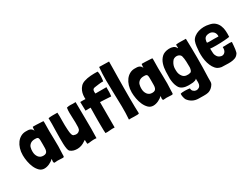

<svg xmlns="http://www.w3.org/2000/svg" viewBox="-65 -1417 3028 2307"><g transform="rotate(-30 1449.0 -263.0)"><path d="M341 -503Q338 -503 330 -503Q322 -503 314 -503.5Q306 -504 299.5 -503.5Q293 -503 293 -502Q293 -490 290.5 -478.5Q288 -467 289 -451Q282 -468 272 -477.5Q262 -487 249 -491.5Q236 -496 220.5 -496.5Q205 -497 187 -497Q152 -496 121 -478.5Q90 -461 67.5 -430.5Q45 -400 32 -358Q19 -316 19 -266Q19 -226 27.5 -179Q36 -132 54 -92Q72 -52 99.5 -25Q127 2 166 2Q201 2 237.5 -15Q274 -32 298 -56Q298 -46 296 -39Q294 -32 294 -21Q294 -13 296.5 -7Q299 -1 306 1Q317 1 327.5 -0.5Q338 -2 349 -2Q365 -2 381.5 -0.5Q398 1 414 1H426Q438 -1 438.5 -14Q439 -27 439 -40Q446 -147 442 -251.5Q438 -356 441 -464V-474Q441 -480 440.5 -486Q440 -492 439 -498Q407 -500 382.5 -501Q358 -502 341 -503ZM241 -363Q262 -363 272.5 -360Q283 -357 287.5 -346Q292 -335 292.5 -314.5Q293 -294 293 -259Q293 -231 292.5 -208.5Q292 -186 286.5 -170.5Q281 -155 268.5 -146.5Q256 -138 231 -138Q189 -138 165.5 -169.5Q142 -201 142 -246Q142 -259 143 -272.5Q144 -286 148 -299Q153 -324 176.5 -343.5Q200 -363 241 -363Z M759 -1Q759 2 767 2.5Q775 3 785 2Q795 1 805 -0.5Q815 -2 819 -2Q831 -3 839 -3.5Q847 -4 854 -4Q861 -4 869 -3.5Q877 -3 889 -2Q893 -134 890.5 -257Q888 -380 888 -503Q864 -501 848 -502Q832 -503 819 -503.5Q806 -504 793.5 -503Q781 -502 764 -497V-493Q759 -460 759.5 -427Q760 -394 761.5 -360.5Q763 -327 764 -293Q765 -259 763 -225Q761 -198 749 -184.5Q737 -171 722 -166.5Q707 -162 691.5 -164.5Q676 -167 668 -171Q667 -172 666 -172Q665 -172 664 -173Q656 -179 651.5 -190Q647 -201 644.5 -215Q642 -229 641 -243.5Q640 -258 639 -270Q637 -297 636.5 -328Q636 -359 636.5 -390Q637 -421 637 -450Q637 -479 635 -502Q600 -502 572.5 -502.5Q545 -503 510 -498Q512 -464 511 -419Q510 -374 509 -325.5Q508 -277 507.5 -229.5Q507 -182 508.5 -142Q510 -102 515.5 -73.5Q521 -45 531 -36Q552 -18 578 -11Q604 -4 631.5 -5Q659 -6 685 -15Q711 -24 732 -39Q737 -43 744.5 -47Q752 -51 757 -54Q758 -40 757.5 -29Q757 -18 759 -1Z M1142 -356Q1173 -355 1207.5 -353Q1242 -351 1293 -348Q1295 -367 1296 -378Q1297 -389 1297.5 -396Q1298 -403 1298 -409.5Q1298 -416 1298 -427Q1299 -441 1298 -451.5Q1297 -462 1299 -473H1146Q1141 -498 1146.5 -517.5Q1152 -537 1175 -541Q1189 -543 1206 -545.5Q1223 -548 1240 -550Q1257 -552 1272.5 -553Q1288 -554 1300 -553Q1302 -567 1304 -584Q1306 -601 1307 -619Q1308 -637 1306.5 -655Q1305 -673 1300 -688Q1253 -690 1203.5 -686.5Q1154 -683 1112 -669Q1078 -658 1057 -635.5Q1036 -613 1024.5 -585.5Q1013 -558 1010 -529Q1007 -500 1009 -475Q993 -476 975.5 -476Q958 -476 937 -476L940 -354Q960 -355 977.5 -355Q995 -355 1011 -355Q1011 -340 1010.5 -312Q1010 -284 1009.5 -248.5Q1009 -213 1009 -175Q1009 -137 1009.5 -102.5Q1010 -68 1010.5 -40.5Q1011 -13 1013 -1Q1026 1 1041.5 0Q1057 -1 1074 -2.5Q1091 -4 1108 -5Q1125 -6 1142 -4V-138Z M1338 0Q1345 -2 1366 -1Q1387 0 1410.5 0.5Q1434 1 1454 0.5Q1474 0 1479 -6Q1477 -46 1476 -103.5Q1475 -161 1475 -227Q1475 -293 1475.5 -364Q1476 -435 1477 -501Q1478 -567 1479 -625Q1480 -683 1480 -724L1344 -727Q1335 -636 1335.5 -545Q1336 -454 1339 -363Q1342 -272 1343.5 -181Q1345 -90 1338 0Z M1852 -503Q1849 -503 1841 -503Q1833 -503 1825 -503.5Q1817 -504 1810.5 -503.5Q1804 -503 1804 -502Q1804 -490 1801.5 -478.5Q1799 -467 1800 -451Q1793 -468 1783 -477.5Q1773 -487 1760 -491.5Q1747 -496 1731.5 -496.5Q1716 -497 1698 -497Q1663 -496 1632 -478.5Q1601 -461 1578.5 -430.5Q1556 -400 1543 -358Q1530 -316 1530 -266Q1530 -226 1538.5 -179Q1547 -132 1565 -92Q1583 -52 1610.5 -25Q1638 2 1677 2Q1712 2 1748.5 -15Q1785 -32 1809 -56Q1809 -46 1807 -39Q1805 -32 1805 -21Q1805 -13 1807.5 -7Q1810 -1 1817 1Q1828 1 1838.5 -0.5Q1849 -2 1860 -2Q1876 -2 1892.5 -0.5Q1909 1 1925 1H1937Q1949 -1 1949.5 -14Q1950 -27 1950 -40Q1957 -147 1953 -251.5Q1949 -356 1952 -464V-474Q1952 -480 1951.5 -486Q1951 -492 1950 -498Q1918 -500 1893.5 -501Q1869 -502 1852 -503ZM1752 -363Q1773 -363 1783.5 -360Q1794 -357 1798.5 -346Q1803 -335 1803.5 -314.5Q1804 -294 1804 -259Q1804 -231 1803.5 -208.5Q1803 -186 1797.5 -170.5Q1792 -155 1779.5 -146.5Q1767 -138 1742 -138Q1700 -138 1676.5 -169.5Q1653 -201 1653 -246Q1653 -259 1654 -272.5Q1655 -286 1659 -299Q1664 -324 1687.5 -343.5Q1711 -363 1752 -363Z M2124 -276Q2128 -299 2138.5 -319.5Q2149 -340 2164 -357Q2176 -367 2191.5 -371.5Q2207 -376 2223 -374Q2239 -372 2252.5 -363.5Q2266 -355 2272 -340Q2282 -302 2283.5 -260.5Q2285 -219 2285 -179Q2284 -170 2282.5 -160.5Q2281 -151 2278 -142.5Q2275 -134 2270 -127.5Q2265 -121 2256 -118Q2230 -110 2200 -114.5Q2170 -119 2152 -141Q2122 -177 2122 -228V-237Q2122 -247 2122 -256.5Q2122 -266 2124 -276ZM2406 130Q2416 114 2415 90.5Q2414 67 2415 43Q2421 -101 2420.5 -237.5Q2420 -374 2416 -499Q2382 -499 2348 -500.5Q2314 -502 2281 -498Q2278 -493 2278.5 -484.5Q2279 -476 2279.5 -467.5Q2280 -459 2279.5 -453.5Q2279 -448 2275 -450Q2263 -478 2235.5 -488.5Q2208 -499 2176 -497Q2112 -493 2078 -460.5Q2044 -428 2028.5 -380.5Q2013 -333 2011 -279Q2009 -225 2009 -178Q2011 -147 2017 -117.5Q2023 -88 2037 -61Q2046 -42 2060 -30Q2074 -18 2091.5 -11Q2109 -4 2128.5 -1Q2148 2 2167 2Q2181 1 2197 1Q2213 1 2228.5 -1Q2244 -3 2257.5 -8Q2271 -13 2281 -24Q2279 -6 2281 11Q2282 19 2281 29.5Q2280 40 2279 50Q2273 78 2253.5 90Q2234 102 2213.5 100Q2193 98 2176.5 82.5Q2160 67 2160 41Q2148 39 2130.5 37.5Q2113 36 2094.5 35.5Q2076 35 2059 36.5Q2042 38 2032 42Q2031 50 2031.5 61Q2032 72 2034.5 84Q2037 96 2040.5 107.5Q2044 119 2048 126Q2071 160 2108 180Q2145 200 2192 200Q2233 200 2259 201Q2285 202 2295 200Q2307 199 2321 196Q2335 193 2349 185.5Q2363 178 2377.5 165Q2392 152 2406 130Z M2878 -259Q2881 -301 2878 -342Q2875 -383 2860.5 -417Q2846 -451 2818 -475Q2790 -499 2744 -507Q2708 -516 2670 -515Q2632 -514 2598 -503.5Q2564 -493 2537 -472.5Q2510 -452 2497 -423Q2485 -390 2481.5 -355.5Q2478 -321 2475 -284Q2473 -243 2477 -202Q2481 -161 2492 -124.5Q2503 -88 2521 -57.5Q2539 -27 2566 -8Q2590 6 2618 10Q2646 10 2679.5 12Q2713 14 2745 12Q2777 10 2804 0Q2831 -10 2848 -34Q2855 -40 2859.5 -55.5Q2864 -71 2867 -92.5Q2870 -114 2872 -139Q2874 -164 2876 -190Q2865 -193 2848 -193.5Q2831 -194 2812.5 -193Q2794 -192 2777 -191.5Q2760 -191 2750 -192Q2752 -151 2737.5 -130.5Q2723 -110 2702 -106Q2681 -102 2659 -113Q2637 -124 2625 -147Q2614 -165 2612.5 -184Q2611 -203 2610 -233V-251Q2620 -249 2642 -248Q2664 -247 2691.5 -247Q2719 -247 2749 -248Q2779 -249 2805.5 -251Q2832 -253 2851.5 -255Q2871 -257 2878 -259ZM2770 -341Q2770 -333 2770 -330.5Q2770 -328 2764.5 -327.5Q2759 -327 2746 -328Q2733 -329 2707 -329Q2669 -329 2649.5 -328.5Q2630 -328 2621 -329.5Q2612 -331 2611.5 -335.5Q2611 -340 2613 -351Q2615 -364 2619.5 -376Q2624 -388 2633 -397Q2642 -406 2657 -411Q2672 -416 2696 -416Q2707 -416 2715 -413.5Q2723 -411 2731 -406Q2749 -397 2759.5 -379Q2770 -361 2770 -341Z"/></g></svg>

Font: Londrina Solid
Style: Regular
Weight: 400
Designer: Marcelo Magalhaes
Foundry: Marcelo Magalhães
Version: Version 1.002